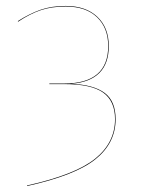

<svg xmlns="http://www.w3.org/2000/svg" viewBox="-20 -547 481 646"><path d="M346 -392Q346 -275 220 -265Q295 -262 332 -234.5Q369 -207 369 -146Q369 -66 301.5 -11.5Q234 43 71 79V77Q233 41 300 -13Q367 -67 367 -146Q367 -207 327 -235.5Q287 -264 196 -264H146V-266H196Q344 -266 344 -392Q344 -453 306.5 -489Q269 -525 201 -525Q153 -525 116.5 -512.5Q80 -500 41 -474L40 -476Q79 -501 116 -514Q153 -527 201 -527Q269 -527 307.5 -490.5Q346 -454 346 -392Z"/></svg>

Font: FiraGO Two
Style: Regular
Weight: 100
Designer: bBox Type
Foundry: bBox Type GmbH
Version: Version 1.001